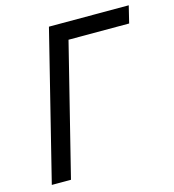

<svg xmlns="http://www.w3.org/2000/svg" viewBox="-107 -801 805 890"><g transform="rotate(-15 296.0 -356.0)"><path d="M209 -712H592L572 -630H281L124 0H32Z"/></g></svg>

Font: CST
Style: Italic
Weight: 400
Italic angle: -14°
Version: Version 1.00